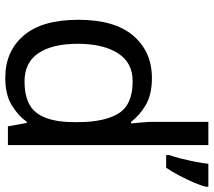

<svg xmlns="http://www.w3.org/2000/svg" viewBox="-61 -739 810 728"><g transform="rotate(90 344.0 -375.0)"><path d="M275 10Q175 10 115 -59.5Q55 -129 55 -267Q55 -405 115.5 -475.5Q176 -546 276 -546Q338 -546 377.5 -523Q417 -500 442 -467H448Q447 -480 444.5 -505.5Q442 -531 442 -546V-760H530V0H459L446 -72H442Q418 -38 378 -14Q338 10 275 10ZM289 -63Q374 -63 408.5 -109.5Q443 -156 443 -250V-266Q443 -366 410 -419.5Q377 -473 288 -473Q217 -473 181.5 -416.5Q146 -360 146 -265Q146 -169 181.5 -116Q217 -63 289 -63ZM688 -751Q684 -733 672.5 -706Q661 -679 646 -650.5Q631 -622 616 -600H568V-612Q575 -631 581.5 -657.5Q588 -684 593.5 -711.5Q599 -739 601 -760H688Z"/></g></svg>

Font: Noto Sans Medefaidrin
Style: Regular
Weight: 400
Designer: Dalton Maag Ltd
Foundry: Dalton Maag Ltd
Version: Version 1.002; ttfautohint (v1.8.4.7-5d5b)